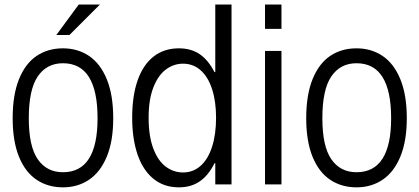

<svg xmlns="http://www.w3.org/2000/svg" viewBox="-20 -804 1828 837"><path d="M35.2 -288.6Q35.2 -390.1 62.7 -458.5Q90.3 -526.9 139.4 -560.1Q188.5 -593.3 254.4 -593.3Q318.8 -593.3 368.2 -560.1Q417.5 -526.9 445.6 -458.5Q473.6 -390.1 473.6 -288.6Q473.6 -189 445.6 -121.3Q417.5 -53.7 368.2 -20.5Q318.8 12.7 254.4 12.7Q189 12.7 139.6 -20.3Q90.3 -53.2 62.7 -120.8Q35.2 -188.5 35.2 -288.6ZM405.3 -288.6Q405.3 -528.3 254.4 -528.3Q183.6 -528.3 144.5 -470.7Q105.5 -413.1 105.5 -288.6Q105.5 -166.5 144.5 -109.9Q183.6 -53.2 254.4 -53.2Q405.3 -53.2 405.3 -288.6ZM323.2 -784.2H415.5L282.7 -651.4H225.6Z M989.3 -784.2V0H918.5V-92.3H915Q889.2 -40 851.3 -13.7Q813.5 12.7 759.8 12.7Q693.8 12.7 647.9 -25.4Q602.1 -63.5 579.1 -131.8Q556.2 -200.2 556.2 -291Q556.2 -386.2 580.1 -454.1Q604 -522 649.7 -557.6Q695.3 -593.3 759.8 -593.3Q813.5 -593.3 850.8 -567.6Q888.2 -542 915 -489.7H918.5V-784.2ZM921.9 -291Q921.9 -362.3 904.5 -415.5Q887.2 -468.8 854.7 -497.6Q822.3 -526.4 777.8 -526.4Q737.3 -526.4 703.4 -501.2Q669.4 -476.1 648.7 -423.1Q627.9 -370.1 627.9 -291Q627.9 -210 648.4 -156.2Q668.9 -102.5 702.9 -77.4Q736.8 -52.2 777.8 -52.2Q822.3 -52.2 854.7 -81.3Q887.2 -110.4 904.5 -164.3Q921.9 -218.3 921.9 -291Z M1135.3 -784.2H1207V-678.2H1135.3ZM1135.3 -582H1207V0H1135.3Z M1314.9 -288.6Q1314.9 -390.1 1342.5 -458.5Q1370.1 -526.9 1419.2 -560.1Q1468.3 -593.3 1534.2 -593.3Q1598.6 -593.3 1647.9 -560.1Q1697.3 -526.9 1725.3 -458.5Q1753.4 -390.1 1753.4 -288.6Q1753.4 -189 1725.3 -121.3Q1697.3 -53.7 1647.9 -20.5Q1598.6 12.7 1534.2 12.7Q1468.8 12.7 1419.4 -20.3Q1370.1 -53.2 1342.5 -120.8Q1314.9 -188.5 1314.9 -288.6ZM1685.1 -288.6Q1685.1 -528.3 1534.2 -528.3Q1463.4 -528.3 1424.3 -470.7Q1385.3 -413.1 1385.3 -288.6Q1385.3 -166.5 1424.3 -109.9Q1463.4 -53.2 1534.2 -53.2Q1685.1 -53.2 1685.1 -288.6Z"/></svg>

Font: Decalotype Light
Style: Regular
Weight: 300
Designer: Alfredo Marco Pradil
Foundry: Alfredo Marco Pradil
Version: Version 1.0